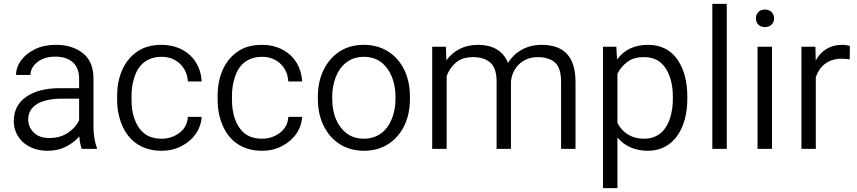

<svg xmlns="http://www.w3.org/2000/svg" viewBox="-20 -770 4430 993"><path d="M481 0V-6.8C469.7 -33.7 463.4 -77.6 463.4 -113.3V-363.8C463.4 -421.9 445.3 -465.8 409.2 -494.6C372.6 -523.4 326.2 -538.1 269.5 -538.1C228 -538.1 191.9 -530.8 161.1 -515.6C98.6 -485.4 63 -434.6 63 -382.3H137.7C137.7 -408.2 149.9 -430.2 173.8 -449.2C197.8 -467.8 228 -477.1 265.6 -477.1C346.2 -477.1 389.2 -433.6 389.2 -364.7V-314H290.5C216.8 -314 158.7 -299.3 115.7 -269.5C72.8 -239.7 51.3 -197.8 51.3 -143.6C51.3 -57.1 120.6 9.8 226.1 9.8C262.7 9.8 294.9 2.4 322.8 -12.2C350.6 -26.9 373 -44.4 390.1 -64.5C392.1 -40.5 396.5 -15.6 402.8 0ZM235.8 -56.2C200.7 -56.2 173.8 -65.4 154.8 -84.5C135.7 -103 126 -125.5 126 -152.3C126 -222.2 190.4 -259.8 301.8 -259.8H389.2V-147.5C377.9 -123.5 359.4 -102.1 332.5 -84C305.7 -65.4 273.4 -56.2 235.8 -56.2Z M815.9 -52.7C777.3 -52.7 746.6 -62.5 723.6 -82C678.2 -120.6 660.2 -185.5 660.2 -253.9V-274.4C660.2 -308.1 665 -340.8 675.3 -371.6C694.8 -433.1 739.3 -476.1 815.9 -476.1C853.5 -476.1 885.3 -464.4 910.6 -440.4C935.5 -416.5 949.2 -386.2 951.7 -348.6H1022.9C1018.1 -460 934.1 -538.1 815.9 -538.1C764.6 -538.1 722.2 -526.4 688.5 -502.4C620.1 -455.1 585.9 -371.6 585.9 -274.4V-253.9C585.9 -205.6 594.7 -161.6 611.8 -121.6C646 -41.5 713.9 9.8 815.9 9.8C852.5 9.8 886.7 2 917.5 -13.7C979 -44.9 1019.5 -100.6 1022.9 -165.5H951.7C949.2 -130.4 935.1 -103 908.2 -83C881.3 -63 850.6 -52.7 815.9 -52.7Z M1335.4 -52.7C1296.9 -52.7 1266.1 -62.5 1243.2 -82C1197.8 -120.6 1179.7 -185.5 1179.7 -253.9V-274.4C1179.7 -308.1 1184.6 -340.8 1194.8 -371.6C1214.4 -433.1 1258.8 -476.1 1335.4 -476.1C1373 -476.1 1404.8 -464.4 1430.2 -440.4C1455.1 -416.5 1468.8 -386.2 1471.2 -348.6H1542.5C1537.6 -460 1453.6 -538.1 1335.4 -538.1C1284.2 -538.1 1241.7 -526.4 1208 -502.4C1139.6 -455.1 1105.5 -371.6 1105.5 -274.4V-253.9C1105.5 -205.6 1114.3 -161.6 1131.3 -121.6C1165.5 -41.5 1233.4 9.8 1335.4 9.8C1372.1 9.8 1406.2 2 1437 -13.7C1498.5 -44.9 1539.1 -100.6 1542.5 -165.5H1471.2C1468.8 -130.4 1454.6 -103 1427.7 -83C1400.9 -63 1370.1 -52.7 1335.4 -52.7Z M1624 -257.3C1624 -206.1 1633.8 -160.6 1653.3 -120.6C1692.4 -40 1765.1 9.8 1862.3 9.8C1910.6 9.8 1953.1 -2 1988.8 -25.4C2060.1 -71.8 2100.1 -155.3 2100.1 -257.3V-271C2100.1 -322.3 2090.3 -367.7 2071.3 -408.2C2032.2 -488.3 1959 -538.1 1861.3 -538.1C1813 -538.1 1771.5 -526.4 1735.8 -503.4C1665 -456.5 1624 -373 1624 -271ZM1698.2 -271C1698.2 -307.1 1704.6 -340.8 1716.8 -372.1C1741.7 -434.6 1790.5 -476.1 1861.3 -476.1C1897 -476.1 1927.2 -466.8 1951.7 -447.8C2000.5 -409.7 2025.4 -343.3 2025.4 -271V-257.3C2025.4 -220.7 2019 -186.5 2006.8 -155.8C1981.9 -93.3 1933.1 -52.7 1862.3 -52.7C1826.7 -52.7 1796.4 -62 1772 -81.1C1723.1 -118.2 1698.2 -183.6 1698.2 -257.3Z M2427.7 -474.6C2463.9 -474.6 2493.2 -465.3 2515.1 -446.8C2537.1 -428.2 2548.3 -395.5 2548.3 -348.6V0H2622.6V-347.7C2627.4 -409.7 2674.8 -474.6 2761.2 -474.6C2797.4 -474.6 2826.7 -465.8 2848.6 -448.2C2870.6 -430.2 2881.8 -396.5 2881.8 -346.7V0H2956.5V-345.7C2956.5 -481 2893.1 -538.1 2781.2 -538.1C2701.2 -538.1 2642.1 -500 2606.9 -444.8C2581.5 -509.8 2524.4 -538.1 2452.1 -538.1C2379.4 -538.1 2324.2 -507.3 2288.6 -458L2286.1 -528.3H2215.3V0H2290V-376C2299.8 -403.8 2315.9 -427.2 2337.9 -446.3C2359.9 -465.3 2389.6 -474.6 2427.7 -474.6Z M3534.7 -269C3534.7 -350.1 3517.1 -415 3481.9 -464.4C3446.3 -513.7 3396 -538.1 3330.1 -538.1C3259.8 -538.1 3207 -510.7 3171.4 -462.4L3167.5 -528.3H3098.6V203.1H3173.3V-59.1C3209 -15.6 3261.7 9.8 3331.5 9.8C3460.9 9.8 3534.7 -103 3534.7 -258.8ZM3460 -258.8C3460 -220.7 3454.6 -186 3444.3 -155.3C3422.9 -92.8 3379.9 -52.7 3311.5 -52.7C3241.2 -52.7 3198.7 -86.9 3173.3 -133.8V-388.7C3185.1 -412.6 3202.1 -432.6 3224.1 -449.7C3246.1 -466.3 3274.9 -474.6 3310.5 -474.6C3345.2 -474.6 3373.5 -465.3 3395.5 -447.3C3439.5 -410.2 3460 -345.2 3460 -269Z M3664.1 -750V0H3738.8V-750Z M3889.6 -674.8C3889.6 -649.9 3906.2 -629.9 3936 -629.9C3965.8 -629.9 3983.4 -649.9 3983.4 -674.8C3983.4 -700.7 3965.8 -720.7 3936 -720.7C3906.2 -720.7 3889.6 -700.7 3889.6 -674.8ZM3897.9 -528.3V0H3972.7V-528.3Z M4375.5 -531.7C4369.1 -535.2 4349.6 -538.1 4335.9 -538.1C4271.5 -538.1 4226.6 -507.3 4198.7 -457L4197.3 -528.3H4125V0H4199.2V-371.1C4218.8 -427.7 4262.7 -466.3 4333 -466.3C4347.2 -466.3 4361.3 -465.3 4374.5 -462.9Z"/></svg>

Font: Vazirmatn Light
Style: Regular
Weight: 300
Designer: Saber Rastikerdar
Foundry: Saber Rastikerdar
Version: Version 33.003